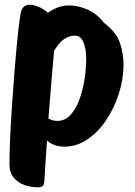

<svg xmlns="http://www.w3.org/2000/svg" viewBox="-20 -607 573 813"><path d="M140 186Q111 186 83.5 176.5Q56 167 38 145Q20 123 20 88Q20 51 22.5 -11Q25 -73 30 -148Q35 -223 41 -299Q47 -375 53.5 -440.5Q60 -506 67 -549Q73 -587 107 -587Q121 -587 142.5 -578.5Q164 -570 183 -553Q201 -566 223.5 -575Q246 -584 271 -584Q311 -584 350.5 -566.5Q390 -549 420 -511Q473 -470 488 -425Q503 -380 503 -333Q503 -272 483.5 -211Q464 -150 430 -99Q396 -48 350.5 -17Q305 14 253 14Q232 14 212.5 7.5Q193 1 179 -12Q176 27 173.5 69.5Q171 112 168 157Q167 175 161 180.5Q155 186 140 186ZM298 -456Q272 -456 251.5 -441.5Q231 -427 209 -392Q205 -344 198.5 -271Q192 -198 185 -105Q204 -95 222 -95Q255 -95 278.5 -120.5Q302 -146 316.5 -186.5Q331 -227 338 -272Q345 -317 345 -357Q345 -399 333.5 -427.5Q322 -456 298 -456Z"/></svg>

Font: Protest Riot
Style: Regular
Weight: 400
Designer: Octavio Pardo
Foundry: Ashler Design
Version: Version 2.005; ttfautohint (v1.8.4.7-5d5b)